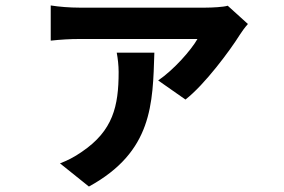

<svg xmlns="http://www.w3.org/2000/svg" viewBox="-20 -587 1040 704"><path d="M408 -394C412 -373 415 -347 415 -323C415 -197 394 -108 281 -31C251 -10 226 2 200 12L306 97C540 -31 540 -207 546 -394ZM815 -566C799 -561 756 -559 734 -559H270C237 -559 197 -562 166 -567V-438C203 -442 237 -444 270 -444H704C680 -402 617 -331 560 -292L660 -222C731 -277 824 -403 859 -459C865 -469 879 -488 889 -499Z"/></svg>

Font: Genne Gothic Bold
Style: Regular
Weight: 700
Designer: Ryoko NISHIZUKA (kana & ideographs); Paul D. Hunt (Latin, Greek & Cyrillic); Wenlong ZHANG (bopomofo); Sandoll Communica
Foundry: Adobe Systems Incorporated
Version: Version 1.004;PS 1.004;hotconv 16.6.51;makeotf.lib2.5.65220